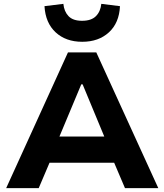

<svg xmlns="http://www.w3.org/2000/svg" viewBox="-20 -977 854 997"><path d="M12 0 333 -705H480L802 0H629L546 -195L614 -132H197L264 -195L181 0ZM402 -539 274 -233 249 -268H562L536 -233L409 -539ZM407 -760Q322 -760 269 -809Q216 -858 211 -945L309 -957Q313 -917 336 -893Q359 -869 406 -869Q454 -869 478 -893Q502 -917 506 -957L603 -945Q599 -858 545.5 -809Q492 -760 407 -760Z"/></svg>

Font: Nunito Sans 6pt ExtraBold
Style: Regular
Weight: 800
Version: Version 3.101;gftools[0.9.27]